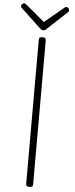

<svg xmlns="http://www.w3.org/2000/svg" viewBox="-82 -1434 579 1485"><g transform="rotate(5 207.0 -691.5)"><path d="M207 14Q193 14 186.5 9Q180 4 180 -5V-1129Q180 -1139 186.5 -1143.5Q193 -1148 207 -1148Q220 -1148 227 -1143.5Q234 -1139 234 -1129V-5Q234 4 228 9Q222 14 207 14ZM372 -1397Q379 -1397 386.5 -1389.5Q394 -1382 394 -1373Q394 -1370 393 -1367Q392 -1364 389 -1360L232 -1214Q227 -1208 221.5 -1205Q216 -1202 207 -1202Q198 -1202 193 -1205Q188 -1208 182 -1214L26 -1361Q23 -1365 21.5 -1368Q20 -1371 20 -1373Q20 -1382 28 -1389.5Q36 -1397 43 -1397Q48 -1397 51.5 -1394.5Q55 -1392 60 -1389L207 -1266L355 -1389Q359 -1392 363 -1394.5Q367 -1397 372 -1397Z"/></g></svg>

Font: Playwrite CL ExtraLight
Style: Regular
Weight: 200
Designer: Veronika Burian, José Scaglione
Foundry: TypeTogether
Version: Version 1.002